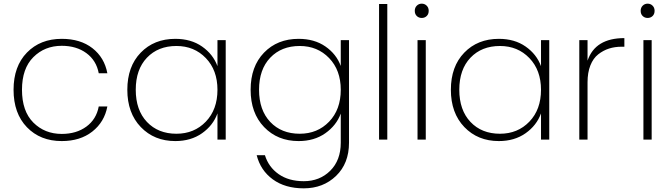

<svg xmlns="http://www.w3.org/2000/svg" viewBox="-20 -762 3660 1048"><path d="M54 -272Q54 -400 127 -475Q200 -550 317 -550Q419 -550 484.5 -499Q550 -448 566 -362H519Q506 -432 451.5 -472Q397 -512 317 -512Q224 -512 162 -450Q100 -388 100 -272Q100 -155 162 -93Q224 -31 317 -31Q397 -31 451.5 -71Q506 -111 519 -181H566Q550 -96 484 -44Q418 8 317 8Q200 8 127 -67.5Q54 -143 54 -272Z M937 -550Q1023 -550 1083 -508Q1143 -466 1167 -401V-543H1212V0H1167V-143Q1143 -77 1082.5 -34.5Q1022 8 937 8Q822 8 748.5 -68.5Q675 -145 675 -272Q675 -399 748 -474.5Q821 -550 937 -550ZM1167 -272Q1167 -379 1103.5 -445Q1040 -511 943 -511Q843 -511 782 -447Q721 -383 721 -272Q721 -161 782 -96.5Q843 -32 943 -32Q1040 -32 1103.5 -98Q1167 -164 1167 -272Z M1610 -550Q1696 -550 1756 -508.5Q1816 -467 1840 -402V-543H1885V17Q1885 130 1814.5 198Q1744 266 1638 266Q1536 266 1469 217Q1402 168 1381 85H1426Q1446 150 1501 188.5Q1556 227 1638 227Q1725 227 1782.5 170Q1840 113 1840 17V-142Q1816 -77 1755.5 -34.5Q1695 8 1610 8Q1495 8 1421.5 -68.5Q1348 -145 1348 -272Q1348 -399 1421 -474.5Q1494 -550 1610 -550ZM1840 -272Q1840 -379 1776.5 -445Q1713 -511 1616 -511Q1516 -511 1455 -447Q1394 -383 1394 -272Q1394 -161 1455 -96.5Q1516 -32 1616 -32Q1713 -32 1776.5 -98Q1840 -164 1840 -272Z M2049 0V-740H2094V0Z M2259 0V-543H2304V0ZM2244 -703Q2244 -720 2255 -731Q2266 -742 2282 -742Q2298 -742 2309 -731Q2320 -720 2320 -703Q2320 -685 2309 -674.5Q2298 -664 2282 -664Q2266 -664 2255 -674.5Q2244 -685 2244 -703Z M2703 -550Q2789 -550 2849 -508Q2909 -466 2933 -401V-543H2978V0H2933V-143Q2909 -77 2848.5 -34.5Q2788 8 2703 8Q2588 8 2514.5 -68.5Q2441 -145 2441 -272Q2441 -399 2514 -474.5Q2587 -550 2703 -550ZM2933 -272Q2933 -379 2869.5 -445Q2806 -511 2709 -511Q2609 -511 2548 -447Q2487 -383 2487 -272Q2487 -161 2548 -96.5Q2609 -32 2709 -32Q2806 -32 2869.5 -98Q2933 -164 2933 -272Z M3187 -313V0H3142V-543H3187V-431Q3229 -554 3388 -554V-507H3373Q3336 -507 3304.5 -497Q3273 -487 3245.5 -465.5Q3218 -444 3202.5 -405Q3187 -366 3187 -313Z M3492 0V-543H3537V0ZM3477 -703Q3477 -720 3488 -731Q3499 -742 3515 -742Q3531 -742 3542 -731Q3553 -720 3553 -703Q3553 -685 3542 -674.5Q3531 -664 3515 -664Q3499 -664 3488 -674.5Q3477 -685 3477 -703Z"/></svg>

Font: Poppins ExtraLight
Style: Regular
Weight: 275
Designer: Ninad Kale (Devanagari), Jonny Pinhorn (Latin)
Foundry: Indian Type Foundry
Version: Version 3.200;PS 1.000;hotconv 16.6.54;makeotf.lib2.5.65590